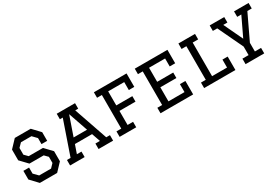

<svg xmlns="http://www.w3.org/2000/svg" viewBox="52 -1537 3508 2424"><g transform="rotate(-30 1806.0 -325.0)"><path d="M520 -414H437V-502L377 -564H224L172 -511V-413L221 -363H429L530 -257V-110L426 0H174L70 -110V-236H153V-148L214 -86H387L438 -139V-228L390 -277H182L80 -384V-540L184 -650H416L520 -540Z M1030 0V-80H1096L1053 -204H803L760 -80H827V0H615V-80H668L837 -570H795V-650H1062V-570H1019L1188 -80H1242V0ZM928 -567 830 -284H1026Z M1337 -650H1813V-454H1733V-570H1499V-365H1733V-285H1499V-80H1579V0H1337V-80H1407V-570H1337Z M1933 -650H2409V-454H2329V-570H2095V-365H2329V-285H2095V-80H2329V-196H2409V0H1933V-80H2003V-570H1933Z M2569 -650H2811V-570H2731V-80H2949V-196H3025V0H2569V-80H2639V-570H2569Z M3445 0H3173V-80H3263V-204L3089 -570H3025V-650H3237V-570H3177L3308 -293L3440 -570H3380V-650H3592V-570H3528L3355 -206V-80H3445Z"/></g></svg>

Font: Graduate
Style: Regular
Weight: 400
Version: Version 1.001